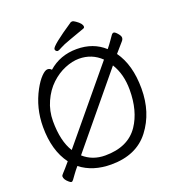

<svg xmlns="http://www.w3.org/2000/svg" viewBox="-160 -1005 1064 1166"><g transform="rotate(-20 372.5 -422.5)"><path d="M488 -816Q439 -798 390.5 -781Q342 -764 322 -752.5Q302 -741 296 -741Q290 -741 285 -746Q280 -751 280 -758Q280 -779 430 -879Q432 -880 439 -880Q446 -880 460 -870Q495 -846 495 -826Q495 -819 488 -816ZM366 18Q247 18 168 -44Q150 -23 136 -3.5Q122 16 115 25.5Q108 35 102 35Q96 35 86 26Q61 5 61 -15Q61 -22 73.5 -34.5Q86 -47 123 -91Q53 -185 53 -337Q53 -460 110 -565Q134 -609 158 -633.5Q182 -658 197.5 -658Q213 -658 223 -646Q299 -713 406 -713Q513 -713 584 -648Q602 -670 616 -690.5Q630 -711 637 -720.5Q644 -730 652 -730Q660 -730 675 -713Q690 -696 690 -684.5Q690 -673 680.5 -662.5Q671 -652 627 -601Q695 -507 695 -353Q695 -199 612 -90.5Q529 18 366 18ZM541 -596Q482 -653 399 -653Q356 -653 307.5 -633Q259 -613 217 -573.5Q175 -534 148.5 -475Q122 -416 122 -350Q122 -221 169 -147ZM211 -97Q268 -46 350 -46Q498 -46 565 -145Q625 -234 625 -371Q625 -472 580 -544Z"/></g></svg>

Font: LXGW WenKai Lite
Style: Regular
Weight: 400
Designer: LXGW / Fontworks Inc.
Foundry: LXGW / Fontworks Inc.
Version: Version 1.511; March 25, 2025